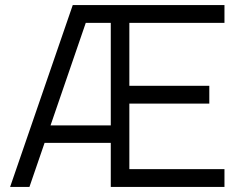

<svg xmlns="http://www.w3.org/2000/svg" viewBox="-20 -740 958 760"><path d="M20 0H96.5L156.5 -174.5H418.5V0H868.5V-70.5H492V-330H808.5V-400.5H492V-649.5H868.5V-720H268ZM180 -243.5 319.5 -649.5H418.5V-243.5Z"/></svg>

Font: Eudonet
Style: Regular
Weight: 400
Designer: Mikhail Sharanda
Foundry: Mikhail Sharanda
Version: Version 4.503;Glyphs 3.1.2 (3151)